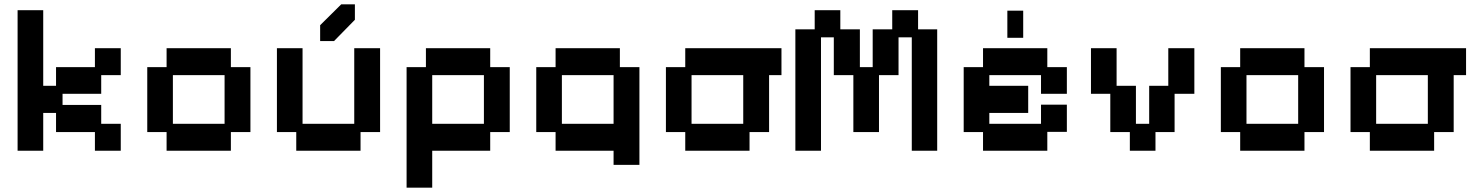

<svg xmlns="http://www.w3.org/2000/svg" viewBox="-20 -683 6773 884"><path d="M61 11V-636H179V-288H238V-374H417V-461H536V-337H446V-251H268V-200H446V-113H536V11H417V-75H238V-163H179V11Z M747 11V-75H658V-374H747V-461H1043V-374H1133V-75H1043V11ZM776 -113H1014V-337H776Z M1344 11V-75H1255V-461H1373V-113H1611V-461H1730V-75H1640V11ZM1454 -494V-567L1551 -663H1614V-592L1518 -494Z M1852 181V-374H1941V-461H2237V-374H2327V-75H2237V11H1970V181ZM1970 -113H2208V-337H1970Z M2805 76V11H2538V-75H2449V-374H2538V-461H2834V-374H2924V76ZM2567 -113H2805V-337H2567Z M3135 11V-75H3046V-374H3135V-461H3578V-337H3521V-75H3431V11ZM3164 -113H3402V-337H3164Z M3642 11V-548H3731V-636H3849V-548H3939V-374H3998V-548H4088V-636H4207V-548H4295V11H4178V-511H4117V-337H4027V-75H3909V-337H3819V-511H3760V11Z M4506 11V-75H4417V-374H4506V-461H4802V-374H4892V-251H4773V-337H4535V-288H4714V-163H4535V-113H4773V-201H4892V-76H4802V11ZM4618 -509V-634H4691V-509Z M5182 11V-75H5092V-251H5003V-461H5121V-288H5210V-113H5271V-288H5359V-461H5479V-251H5388V-75H5300V11Z M5690 11V-75H5601V-374H5690V-461H5986V-374H6076V-75H5986V11ZM5719 -113H5957V-337H5719Z M6287 11V-75H6198V-374H6287V-461H6730V-337H6673V-75H6583V11ZM6316 -113H6554V-337H6316Z"/></svg>

Font: Pixelify Sans SemiBold
Style: Regular
Weight: 600
Designer: Stefie Justprince
Foundry: Typecalism Foundryline
Version: Version 1.000